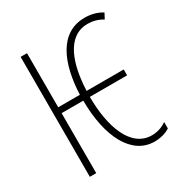

<svg xmlns="http://www.w3.org/2000/svg" viewBox="-171 -852 941 990"><g transform="rotate(-30 300.0 -357.0)"><path d="M466 10C501 10 534 1 558 -15V-53C540 -41 511 -25 470 -25C345 -25 291 -179 291 -357H513V-392H292C298 -547 344 -689 469 -689C497 -689 528 -682 557 -664L574 -696C545 -715 508 -724 471 -724C320 -724 259 -572 252 -392H123V-714H85V0H123V-357H252C253 -139 331 10 466 10Z"/></g></svg>

Font: Noto Sans Mono ExtraLight
Style: Regular
Weight: 200
Designer: Monotype Design Team
Foundry: Monotype Imaging Inc.
Version: Version 2.014